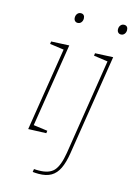

<svg xmlns="http://www.w3.org/2000/svg" viewBox="-140 -796 791 1107"><g transform="rotate(15 256.0 -243.0)"><path d="M80 2 160 -502 168 -492 75 -505 77 -520 184 -525 104 -22 99 -29 189 -17 187 -2ZM196 -663Q186 -663 179.5 -670Q173 -677 173 -689Q173 -703 181 -712.5Q189 -722 202 -722Q213 -722 219 -715Q225 -708 225 -696Q225 -682 217 -672.5Q209 -663 196 -663ZM169 234 172 216Q180 217 187 217Q194 217 200 217Q262 217 290 186.5Q318 156 331 77L422 -501L428 -492L337 -505L339 -520L446 -525L351 75Q342 131 325 166.5Q308 202 279 219Q250 236 204 236Q194 236 186 235.5Q178 235 169 234ZM454 -663Q444 -663 437.5 -670Q431 -677 431 -689Q431 -703 439 -712.5Q447 -722 460 -722Q471 -722 477 -715Q483 -708 483 -696Q483 -682 475 -672.5Q467 -663 454 -663Z"/></g></svg>

Font: Bitter Thin
Style: Italic
Weight: 100
Italic angle: -9°
Designer: Sol Matas, and Bitter project Authors
Foundry: Sol Matas
Version: Version 2.002